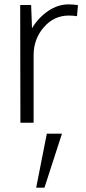

<svg xmlns="http://www.w3.org/2000/svg" viewBox="-20 -558 389 873"><path d="M144.5 295.4H182.1L261.7 49.8H192.9ZM72.8 0Q71.8 -471.2 71.8 -535.2H121.6L125.5 -429.7Q154.3 -477.5 198.7 -507.8Q243.2 -538.1 291.5 -538.1Q311.5 -538.1 334.5 -534.7L330.1 -484.4Q312.5 -487.3 293 -487.3Q225.1 -487.3 179 -433.8Q132.8 -380.4 132.8 -307.1V0Z"/></svg>

Font: Oxygen Light
Style: Regular
Weight: 300
Designer: vernon adams
Foundry: Vernon Adams
Version: Version Release 0.2.3 webfont; ttfautohint (v0.93.3-1d66) -l